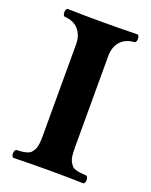

<svg xmlns="http://www.w3.org/2000/svg" viewBox="-126 -716 617 786"><g transform="rotate(20 183.0 -322.5)"><path d="M252.9 -522.9V-122.1Q252.9 -101.6 254.9 -86.9Q256.8 -72.3 262.5 -62.5Q268.1 -52.7 273.4 -47.1Q278.8 -41.5 290 -38.3Q301.3 -35.2 310.3 -34.2Q319.3 -33.2 335.9 -32.2Q343.3 -27.8 343.3 -15.1Q343.3 -2.4 335.9 2Q255.9 0 184.1 0Q109.9 0 29.8 2Q22.5 -2.4 22.5 -15.1Q22.5 -27.8 29.8 -32.2Q46.4 -33.2 55.4 -34.2Q64.5 -35.2 75.7 -38.3Q86.9 -41.5 92.3 -47.1Q97.7 -52.7 103.3 -62.5Q108.9 -72.3 110.8 -86.9Q112.8 -101.6 112.8 -122.1V-522.9Q112.8 -561.5 91.3 -586.2Q69.8 -610.8 29.8 -612.8Q22.5 -617.2 22.5 -629.9Q22.5 -642.6 29.8 -647Q109.9 -645 184.1 -645Q255.9 -645 335.9 -647Q343.3 -642.6 343.3 -629.9Q343.3 -617.2 335.9 -612.8Q295.9 -610.8 274.4 -586.2Q252.9 -561.5 252.9 -522.9Z"/></g></svg>

Font: Common Serif
Style: Bold
Weight: 700
Designer: Philipp H. Poll, Khaled Hosny
Foundry: Stefan Peev, Context Ltd.
Version: Version 1.026